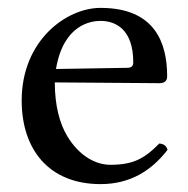

<svg xmlns="http://www.w3.org/2000/svg" viewBox="-20 -467 478 487"><path d="M122 -292C141 -405 211 -414 235 -414C273 -414 318 -393 318 -309C318 -300 314 -295 303 -295ZM235 0C311 0 365 -35 405 -87C402 -97 396 -102 384 -103C347 -65 318 -49 260 -49C224 -49 182 -70 151 -121C131 -154 119 -200 119 -258L385 -256C397 -256 404 -262 404 -273C404 -357 374 -447 235 -447C148 -447 35 -364 35 -212C35 -87 105 0 235 0Z"/></svg>

Font: Ponomar Unicode
Style: Regular
Weight: 400
Version: 1.3